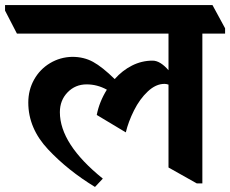

<svg xmlns="http://www.w3.org/2000/svg" viewBox="-76 -689 911 760"><path d="M815 -556H725V37H703L591 -26V-354Q583 -357 575 -357Q541 -357 509 -327Q477 -297 454.5 -252Q432 -207 422 -165L307 -234Q317 -286 347 -334Q309 -355 267 -355Q222 -355 191.5 -323.5Q161 -292 161 -245Q161 -119 331 18L300 51Q193 -14 114.5 -97.5Q36 -181 36 -283Q36 -333 59 -374Q82 -415 122 -439Q162 -463 210 -464Q256 -464 292.5 -444Q329 -424 378 -376Q408 -410 446.5 -429.5Q485 -449 528 -449Q558 -449 591 -411V-556H-9L-56 -647V-669H765L815 -577Z"/></svg>

Font: Martel Heavy
Style: Regular
Weight: 900
Designer: Dan Reynolds
Foundry: Dan Reynolds
Version: Version 1.001; ttfautohint (v1.1) -l 5 -r 5 -G 72 -x 0 -D la